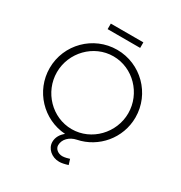

<svg xmlns="http://www.w3.org/2000/svg" viewBox="-233 -1013 1303 1380"><g transform="rotate(30 419.0 -323.0)"><path d="M554 -800V-846H284V-800ZM516.4 142.2C504.4 146.2 478 154 458 154C422.1 154 393 129.9 393 100.1C393 50.6 434.1 10.6 489.2 -0.9C652.1 -33.5 775 -177.5 775 -350C775 -546.5 615.5 -706 419 -706C222.5 -706 63 -546.5 63 -350C63 -161.4 209.9 -6.9 395.5 5.2C364.4 29.7 345 62.8 345 100.1C345 155.3 396 200 458 200C478 200 501 195.1 530 186.1ZM123 -350C123 -513.4 255.6 -652 419 -652C582.4 -652 715 -513.4 715 -350C715 -186.6 582.4 -48 419 -48C255.6 -48 123 -186.6 123 -350Z"/></g></svg>

Font: Resamitz
Style: Regular
Weight: 500
Designer: gluk
Foundry: gluk
Version: Version 0.047